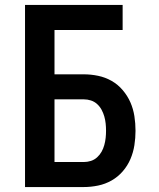

<svg xmlns="http://www.w3.org/2000/svg" viewBox="-20 -755 640 775"><path d="M81 0V-735H475V-634H200V-455H318Q347 -455 376 -449Q405 -443 430.5 -428.5Q456 -414 475.5 -391Q495 -368 506.5 -341.5Q518 -315 522.5 -286Q527 -257 527 -227Q527 -198 522.5 -169Q518 -140 506.5 -113Q495 -86 475.5 -63.5Q456 -41 430.5 -26.5Q405 -12 376 -6Q347 0 318 0ZM200 -101H318Q333 -101 347 -105.5Q361 -110 372 -120Q383 -130 390 -142.5Q397 -155 401 -169.5Q405 -184 406.5 -198.5Q408 -213 408 -227Q408 -242 406.5 -256.5Q405 -271 401 -285Q397 -299 390 -312Q383 -325 372 -335Q361 -345 347 -349.5Q333 -354 318 -354H200Z"/></svg>

Font: Iosevka Curly Extended
Style: Bold
Weight: 700
Width: 7
Monospace: yes
Designer: Belleve Invis
Foundry: Belleve Invis
Version: Version 11.1.0; ttfautohint (v1.8.3)